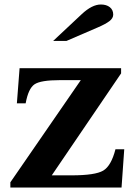

<svg xmlns="http://www.w3.org/2000/svg" viewBox="-20 -833 608 853"><path d="M532 -170 520 0H26V-23L339 -477H247Q161 -477 133.5 -458.5Q106 -440 94 -374H55L67 -530H518V-507L210 -54H298Q403 -54 438.5 -75Q474 -96 493 -170ZM275 -651H216L343 -770Q389 -813 428 -813Q453 -813 468 -801Q483 -789 483 -768Q483 -752 466 -739Q449 -726 414 -711Z"/></svg>

Font: Libre Baskerville
Style: Bold
Weight: 700
Designer: Pablo Impallari, Rodrigo Fuenzalida
Foundry: Pablo Impallari, Rodrigo Fuenzalida
Version: Version 1.000